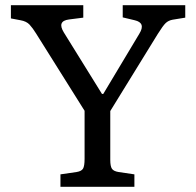

<svg xmlns="http://www.w3.org/2000/svg" viewBox="-20 -720 756 740"><path d="M213 0V-48L275 -57Q294 -60 300 -70Q306 -80 306 -108V-293L119 -591Q106 -612 94 -625Q82 -638 59 -642L22 -649V-700H301V-652L246 -645Q199 -639 226 -595L373 -358H378L517 -590Q543 -632 499 -642L453 -653V-700H694V-652L645 -644Q629 -641 618.5 -631Q608 -621 588 -589L405 -292V-104Q405 -79 411.5 -69.5Q418 -60 437 -57L498 -48V0Z"/></svg>

Font: Literata 12pt
Style: Regular
Weight: 400
Designer: Latin by Veronika Burian and Jose Scaglione. Greek by Irene Vlachou. Cyrillic by Vera Evstafieva.
Foundry: TypeTogether
Version: Version 3.002